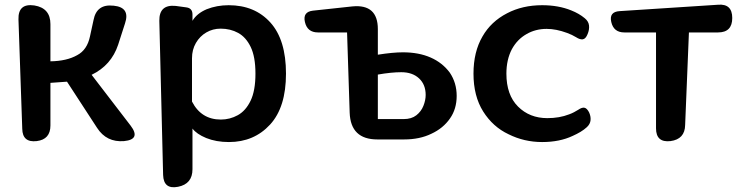

<svg xmlns="http://www.w3.org/2000/svg" viewBox="-20 -589 3143 811"><path d="M58 -507Q56 -576 125 -566Q193 -555 193 -487V-330Q262 -331 306 -356Q348 -378 360 -435L375 -504Q388 -573 459 -565H460Q531 -558 508 -490L479 -400Q450 -313 367 -273L532 -58Q576 0 504 7Q430 13 390 -49L263 -244L193 -239V-59Q193 0 135 7Q75 14 74 -45Z M653 -501Q652 -571 722 -564L766 -558Q793 -555 793 -528V-501Q811 -532 853 -550Q896 -567 946 -567Q1056 -567 1122 -494Q1188 -421 1188 -278Q1188 -136 1121 -63Q1053 11 947 11Q893 11 851 -6Q810 -23 793 -46V126Q793 188 732 200Q671 212 669 150ZM913 -84Q951 -84 984.5 -102.5Q1018 -121 1038.5 -163.5Q1059 -206 1059 -278Q1059 -349 1039 -390.5Q1019 -432 986 -450Q953 -468 912 -468Q879 -468 851.5 -452Q824 -436 807.5 -407.5Q791 -379 791 -343V-160Q830 -84 913 -84Z M1574 0Q1461 0 1457 -113L1446 -452H1323Q1278 -452 1268 -496Q1258 -539 1302 -544L1469 -562Q1576 -572 1576 -466V-358Q1608 -363 1634 -365.5Q1660 -368 1682 -368Q1749 -368 1799 -346Q1849 -324 1880 -282Q1909 -239 1909 -184Q1909 -129 1881 -89Q1852 -47 1802 -24Q1753 0 1687 0ZM1685 -86Q1718 -86 1738.5 -102Q1759 -118 1768.5 -142Q1778 -166 1778 -188Q1778 -232 1750 -258Q1722 -284 1675 -284Q1633 -284 1576 -274V-86Z M2270 11Q2194 11 2128 -22Q2062 -53 2021 -118Q1980 -183 1980 -278Q1980 -370 2018 -435Q2054 -498 2122 -533Q2187 -567 2270 -567Q2339 -567 2393 -545Q2426 -532 2450 -512Q2466 -499 2468 -481.5Q2470 -464 2462 -445Q2454 -425 2442 -423Q2430 -421 2413 -432Q2397 -442 2375 -450Q2329 -467 2289 -467Q2242 -467 2204 -445Q2165 -423 2142 -381Q2119 -337 2119 -278Q2119 -188 2168 -139Q2217 -90 2292 -90Q2343 -90 2384 -106Q2395 -110 2404.5 -115Q2414 -120 2422 -125Q2438 -136 2448.5 -134Q2459 -132 2468 -115Q2476 -98 2474.5 -81.5Q2473 -65 2459 -52Q2447 -41 2432 -32Q2417 -23 2399 -15Q2344 11 2270 11Z M2751 -452H2617Q2572 -452 2562 -496Q2552 -539 2597 -542L3013 -569Q3073 -574 3073 -513Q3073 -452 3013 -452H2890L2874 -61Q2873 -1 2812 7Q2751 14 2751 -47Z"/></svg>

Font: MaokenZhuyuanTi
Style: Regular
Weight: 400
Designer: Fontworks Inc & LongZhuTi team: ZERO子、时光羊、荆南、频凡、刘鹏、Little White Dog、帆影Magmeta、奈白不弍、白日月球、ChaoTawei、雨三（排名不分先后）
Version: Version 1.000; 20230222